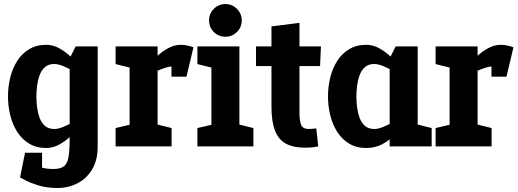

<svg xmlns="http://www.w3.org/2000/svg" viewBox="-20 -732 2592 960"><path d="M328.3 -440 468.3 -430V-70L328.3 -40ZM468.3 -70V2Q468.3 68 441.2 114Q414 160 368.3 184Q322.7 208 266.7 208L246.7 113Q282 113 299.5 99.8Q317 86.7 322.7 53.3Q328.3 20 328.3 -40ZM328.3 -440 358.3 -500H468.3V-430ZM411 -163.3 421.7 -160Q421.7 -160 410.7 -143Q399.7 -126 379.7 -101Q359.7 -76 333.2 -51Q306.7 -26 275.7 -9Q244.7 8 211.7 8L251.7 -87Q272 -87 298.8 -98.5Q325.7 -110 351.5 -125.2Q377.3 -140.3 394.2 -151.8Q411 -163.3 411 -163.3ZM411 -336.7Q411 -336.7 394.2 -348.2Q377.3 -359.7 351.5 -374.3Q325.7 -389 298.8 -400.5Q272 -412 251.7 -412L211.7 -508Q244.7 -508 275.7 -491Q306.7 -474 333.2 -449Q359.7 -424 379.7 -399Q399.7 -374 410.7 -357Q421.7 -340 421.7 -340ZM251.7 -412Q222.3 -412 204.5 -396.2Q186.7 -380.3 177.7 -355Q168.7 -329.7 165.3 -302Q162 -274.3 162 -250Q162 -225.7 165.3 -197.5Q168.7 -169.3 177.7 -144Q186.7 -118.7 204.5 -102.8Q222.3 -87 251.7 -87L211.7 8Q162 8 125.7 -14Q89.3 -36 65.8 -73Q42.3 -110 31.2 -156Q20 -202 20 -250Q20 -298 31.2 -344Q42.3 -390 65.8 -427Q89.3 -464 125.7 -486Q162 -508 211.7 -508ZM110.7 72.3Q119.7 77.3 138.3 87Q157 96.7 184.3 104.8Q211.7 113 247.7 113L267.7 208Q212.7 208 170.2 194.5Q127.7 181 104 168Q80.3 155 80.3 155ZM190.3 31.7V155H80.3L105.3 31.7Z M843.7 -399.7 883.7 -508ZM628 -500H768V0H628ZM910.3 -381.3Q893.3 -390.7 877.3 -395.2Q861.3 -399.7 843.7 -399.7L883.7 -508Q899.7 -508 917 -504.3Q934.3 -500.7 947.3 -495.3ZM685.3 -336.7 674.7 -340Q674.7 -340 685.7 -357Q696.7 -374 716.7 -399Q736.7 -424 763.2 -449Q789.7 -474 820.7 -491Q851.7 -508 884.7 -508L844.7 -399.7Q824.7 -399.7 797.7 -390.2Q770.7 -380.7 744.8 -368.2Q719 -355.7 702.2 -346.2Q685.3 -336.7 685.3 -336.7ZM638 -391.7 558 -411.7V-500H638ZM558 0V-91.7L658 -115L638 0ZM758 0 731.3 -118.3 838 -91.7V0ZM837.3 -348.7V-488.7L947.3 -495.3L912.3 -348.7Z M1037 0V-500H1177V0ZM1107 -548.3Q1072.7 -548.3 1049 -572Q1025.3 -595.7 1025.3 -630Q1025.3 -663.7 1049 -687.7Q1072.7 -711.7 1107 -711.7Q1140.7 -711.7 1164.7 -687.7Q1188.7 -663.7 1188.7 -630Q1188.7 -595.7 1164.7 -572Q1140.7 -548.3 1107 -548.3ZM1047 -391.7 967 -411.7V-500H1047ZM967 0V-91.7L1067 -115L1047 0ZM1167 0 1140.3 -118.3 1247 -91.7V0Z M1260 -401.7V-500H1584.7L1580.3 -401.7ZM1561.3 -90 1571.3 0Q1557.3 3 1542.3 4.7Q1527.3 6.3 1504.3 6.3Q1447.7 6.3 1410.7 -13Q1373.7 -32.3 1355.5 -77.7Q1337.3 -123 1337.3 -200V-600L1477.3 -617.7V-167Q1477.3 -129 1485.7 -108Q1494 -87 1524.3 -87Q1533.3 -87 1541.8 -88Q1550.3 -89 1561.3 -90Z M1928.3 -440 2068.3 -430V0H1928.3ZM1928.3 -440 1958.3 -500H2068.3V-430ZM2011 -163.3 2021.7 -160Q2021.7 -160 2013.2 -143Q2004.7 -126 1988.2 -101Q1971.7 -76 1946.3 -51Q1921 -26 1887.3 -9Q1853.7 8 1811.7 8L1851.7 -87Q1872 -87 1898.8 -98.5Q1925.7 -110 1951.5 -125.2Q1977.3 -140.3 1994.2 -151.8Q2011 -163.3 2011 -163.3ZM2011 -336.7Q2011 -336.7 1994.2 -348.2Q1977.3 -359.7 1951.5 -374.3Q1925.7 -389 1898.8 -400.5Q1872 -412 1851.7 -412L1811.7 -508Q1844.7 -508 1875.7 -491Q1906.7 -474 1933.2 -449Q1959.7 -424 1979.7 -399Q1999.7 -374 2010.7 -357Q2021.7 -340 2021.7 -340ZM1851.7 -412Q1822.3 -412 1804.5 -396.2Q1786.7 -380.3 1777.7 -355Q1768.7 -329.7 1765.3 -302Q1762 -274.3 1762 -250Q1762 -225.7 1765.3 -197.5Q1768.7 -169.3 1777.7 -144Q1786.7 -118.7 1804.5 -102.8Q1822.3 -87 1851.7 -87L1811.7 8Q1762 8 1725.7 -14Q1689.3 -36 1665.8 -73Q1642.3 -110 1631.2 -156Q1620 -202 1620 -250Q1620 -298 1631.2 -344Q1642.3 -390 1665.8 -427Q1689.3 -464 1725.7 -486Q1762 -508 1811.7 -508ZM2058.3 0 2031.7 -118.3 2138.3 -91.7V0Z M2443.7 -399.7 2483.7 -508ZM2228 -500H2368V0H2228ZM2510.3 -381.3Q2493.3 -390.7 2477.3 -395.2Q2461.3 -399.7 2443.7 -399.7L2483.7 -508Q2499.7 -508 2517 -504.3Q2534.3 -500.7 2547.3 -495.3ZM2285.3 -336.7 2274.7 -340Q2274.7 -340 2285.7 -357Q2296.7 -374 2316.7 -399Q2336.7 -424 2363.2 -449Q2389.7 -474 2420.7 -491Q2451.7 -508 2484.7 -508L2444.7 -399.7Q2424.7 -399.7 2397.7 -390.2Q2370.7 -380.7 2344.8 -368.2Q2319 -355.7 2302.2 -346.2Q2285.3 -336.7 2285.3 -336.7ZM2238 -391.7 2158 -411.7V-500H2238ZM2158 0V-91.7L2258 -115L2238 0ZM2358 0 2331.3 -118.3 2438 -91.7V0ZM2437.3 -348.7V-488.7L2547.3 -495.3L2512.3 -348.7Z"/></svg>

Font: Epunda Slab Light
Style: Regular
Weight: 300
Designer: Simon Atzbach
Foundry: typofactur
Version: Version 1.102